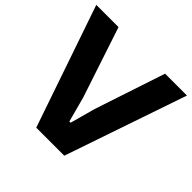

<svg xmlns="http://www.w3.org/2000/svg" viewBox="-182 -919 1099 1099"><g transform="rotate(45 367.0 -370.0)"><path d="M0 -740H180L322 -312L363 -159H373L415 -312L557 -740H734L481 0H254Z"/></g></svg>

Font: Encode Sans Normal
Style: Bold
Weight: 700
Designer: Pablo Impallari, Andres Torresi
Foundry: Pablo Impallari, Andres Torresi
Version: Version 1.000; ttfautohint (v1.00) -l 8 -r 50 -G 200 -x 14 -